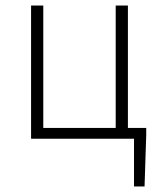

<svg xmlns="http://www.w3.org/2000/svg" viewBox="-20 -500 576 692"><path d="M463 172V0H92V-480H136V-39H397V-480H441V-39H507V-13L501 172Z"/></svg>

Font: Source Sans 3 Light
Style: Regular
Weight: 300
Designer: Paul D. Hunt
Foundry: Adobe
Version: Version 3.052;hotconv 1.1.0;makeotfexe 2.6.0